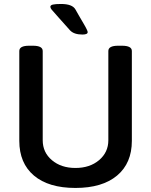

<svg xmlns="http://www.w3.org/2000/svg" viewBox="-20 -930 752 957"><path d="M284.2 -910.2Q340.8 -910.2 356 -882.8Q364.3 -868.2 373.5 -852.1Q382.8 -835.9 388.2 -826.9Q393.6 -817.9 399.2 -808.1Q404.8 -798.3 407.5 -793.2Q410.2 -788.1 412.6 -783Q415 -777.8 416 -774.9Q417 -772 417 -770Q417 -757.8 391.1 -757.8Q348.6 -757.8 329.1 -778.8Q304.2 -807.1 271.5 -843.3Q243.7 -874 237.3 -882.1Q231 -890.1 231 -896Q231 -904.3 243.7 -907.2Q256.3 -910.2 284.2 -910.2ZM587.9 -702.1Q637.2 -702.1 637.2 -675.8V-228Q637.2 -116.7 563.5 -54.9Q489.7 6.8 356 6.8Q222.2 6.8 149.2 -54.9Q76.2 -116.7 76.2 -228V-675.8Q76.2 -702.1 125 -702.1H144Q192.9 -702.1 192.9 -675.8V-231Q192.9 -170.4 238.8 -131.6Q284.7 -92.8 356 -92.8Q427.7 -92.8 473.9 -131.8Q520 -170.9 520 -231V-675.8Q520 -702.1 568.8 -702.1Z"/></svg>

Font: Asap Symbol
Style: Regular
Weight: 900
Designer: Tania Quindós, Elena González Miranda, Marcela Romero, Pablo Cosgaya
Foundry: Omnibus-Type
Version: Version 1.000;PS 001.000;hotconv 1.0.70;makeotf.lib2.5.58329